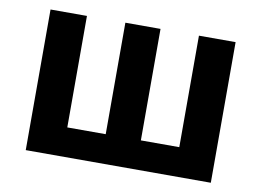

<svg xmlns="http://www.w3.org/2000/svg" viewBox="-65 -657 1025 753"><g transform="rotate(10 447.5 -280.0)"><path d="M79 0H816V-560H670V-116H517V-560H377V-116H224V-560H79Z"/></g></svg>

Font: Noto Sans Mono CJK SC
Style: Bold
Weight: 700
Designer: Ryoko NISHIZUKA 西塚涼子 (kana, bopomofo & ideographs); Paul D. Hunt (Latin, Greek & Cyrillic); Sandoll Communications 산돌커뮤니
Foundry: Adobe
Version: Version 2.004;hotconv 1.0.118;makeotfexe 2.5.65603